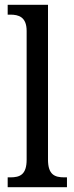

<svg xmlns="http://www.w3.org/2000/svg" viewBox="-20 -780 310 800"><path d="M12 0H259V-41H248C208 -41 180 -52 180 -115V-760H12V-719H23C57 -719 91 -710 91 -651V-115C91 -52 63 -41 23 -41H12Z"/></svg>

Font: Noto Serif Bengali Condensed
Style: Regular
Weight: 400
Width: 3
Designer: Juan Bruce, Universal Thirst, Indian Type Foundry and the Monotype Design Team.
Foundry: Monotype Imaging Inc.
Version: Version 2.003